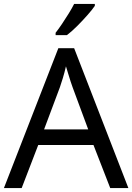

<svg xmlns="http://www.w3.org/2000/svg" viewBox="-20 -964 679 984"><path d="M545 0 459 -221H176L91 0H0L279 -717H360L638 0ZM352 -517Q349 -525 342 -546Q335 -567 328.5 -589.5Q322 -612 318 -624Q311 -593 302 -563.5Q293 -534 287 -517L206 -301H432ZM466 -934Q454 -916 429 -887.5Q404 -859 375.5 -830.5Q347 -802 323 -784H265V-796Q280 -815 297.5 -841Q315 -867 332 -894.5Q349 -922 360 -944H466Z"/></svg>

Font: Noto Sans Warang Citi
Style: Regular
Weight: 400
Designer: Mangu Purty
Foundry: Mangu Purty
Version: Version 3.002; ttfautohint (v1.8.4.7-5d5b)